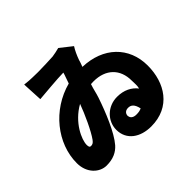

<svg xmlns="http://www.w3.org/2000/svg" viewBox="-190 -1059 1380 1380"><g transform="rotate(-45 500.0 -369.0)"><path d="M918 -261C918 -451 783 -580 579 -586C589 -609 592 -624 597 -639C609 -673 626 -710 642 -734L552 -805C530 -799 502 -793 480 -790C438 -787 378 -786 331 -785H321C301 -785 284 -786 272 -786C255 -786 225 -788 193 -792L201 -636C229 -638 268 -642 307 -645L319 -646C371 -650 424 -654 453 -654C447 -629 435 -604 425 -571C212 -514 61 -325 61 -125C61 -22 132 39 201 39C269 39 314 16 347 -21C407 -90 466 -235 504 -347C516 -382 522 -418 535 -455C544 -456 552 -456 562 -456C686 -456 760 -382 760 -266C760 -239 764 -214 757 -188C724 -231 672 -258 603 -258C504 -258 431 -182 431 -94C431 10 517 67 626 67C824 67 918 -86 918 -261ZM204 -165C204 -166 204 -167 204 -168C204 -220 257 -342 379 -410C351 -333 297 -215 260 -164C245 -143 234 -140 220 -140C209 -140 205 -147 204 -165ZM561 -103C561 -104 560 -105 560 -106C560 -132 578 -146 603 -146C631 -146 653 -131 664 -79C646 -71 633 -69 610 -69C580 -69 563 -84 561 -103Z"/></g></svg>

Font: Glow Sans SC Normal Heavy
Style: Regular
Weight: 900
Designer: Ryoko NISHIZUKA (kana, bopomofo & ideographs); Paul D. Hunt (Latin, Greek & Cyrillic); Sandoll Communications, Soo-young
Version: Version 0.93